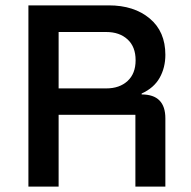

<svg xmlns="http://www.w3.org/2000/svg" viewBox="-20 -695 710 715"><path d="M85.8 0V-675H385Q479.2 -675 537.5 -626.2Q595.8 -577.5 595.8 -490.8Q595.8 -443.3 574.6 -405.4Q553.3 -367.5 507.5 -346.7V-343.3Q595.8 -343.3 595.8 -254.2V0H484.2V-267.5H198.3V0ZM198.3 -365.8H375.8Q425 -365.8 455 -393.3Q485 -420.8 485 -470.8Q485 -520.8 455 -548.3Q425 -575.8 375.8 -575.8H198.3Z"/></svg>

Font: Funnel Sans Medium
Style: Regular
Weight: 500
Version: Version 1.000; Beta; Release 5; Build 24; ttfautohint (v1.8.